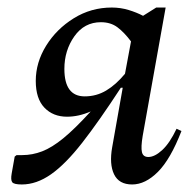

<svg xmlns="http://www.w3.org/2000/svg" viewBox="-20 -480 517 510"><path d="M158 -170Q121 -170 98 -194Q75 -218 75 -265Q75 -314 102.5 -358.5Q130 -403 176 -431.5Q222 -460 277 -460Q300 -460 321.5 -453.5Q343 -447 360 -438L395 -460H420L359 -119Q354 -89 357 -76Q360 -63 374 -63Q391 -63 411 -81.5Q431 -100 449 -138L462 -132Q433 -57 399.5 -23.5Q366 10 331 10Q296 10 283 -17Q270 -44 278 -89L306 -247H301Q243 -158 198.5 -101Q154 -44 115.5 -17Q77 10 38 10Q17 10 12.5 4Q8 -2 11 -19L19 -64L24 -68H39Q66 -68 92 -78Q118 -88 148.5 -113Q179 -138 221 -184Q189 -170 158 -170ZM151 -297Q151 -224 205 -224Q236 -224 262 -239.5Q288 -255 312 -284L328 -370Q310 -394 292 -407.5Q274 -421 248 -421Q204 -421 177.5 -383.5Q151 -346 151 -297Z"/></svg>

Font: Spectral
Style: Italic
Weight: 400
Italic angle: -10°
Designer: Jean-Baptiste Levee
Foundry: Production Type
Version: Version 2.001